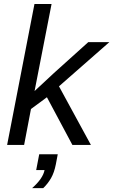

<svg xmlns="http://www.w3.org/2000/svg" viewBox="-20 -745 582 987"><path d="M139.2 -184.6 104 0H16.6L157.2 -724.6H245.1L157.7 -276.9L257.3 -369.6L433.6 -528.3H542L283.2 -301.3L447.3 0H352.1L221.2 -245.1ZM267.1 99.6Q258.8 142.1 242.4 170.7Q226.1 199.2 202.1 222.2H145Q200.7 172.9 209 129.4H166L181.6 47.9H276.9Z"/></svg>

Font: Arimo
Style: Italic
Weight: 400
Italic angle: -12°
Designer: Steve Matteson
Foundry: Monotype Imaging Inc.
Version: Version 1.33